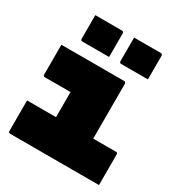

<svg xmlns="http://www.w3.org/2000/svg" viewBox="-182 -903 963 1028"><g transform="rotate(30 300.0 -389.0)"><path d="M20 -200H199V-355H41Q30 -355 30 -366V-550H418Q429 -550 429 -539V-200H569Q580 -200 580 -189V0H31Q20 0 20 -11ZM108 -778H273Q284 -778 284 -767V-621H119Q108 -621 108 -632ZM348 -778H513Q524 -778 524 -767V-621H359Q348 -621 348 -632Z"/></g></svg>

Font: Recursive Mn Lnr St XBk
Style: Regular
Weight: 1000
Monospace: yes
Version: Version 1.079;hotconv 1.0.112;makeotfexe 2.5.65598; ttfautoh